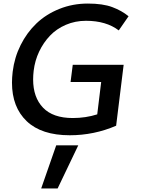

<svg xmlns="http://www.w3.org/2000/svg" viewBox="-20 -744 789 1072"><path d="M210 308.1 293.9 67.4H417L301.8 308.1ZM369.6 11.2Q211.9 11.2 129.4 -67.1Q46.9 -145.5 46.9 -282.7Q46.9 -310.1 50.8 -343.8Q60.5 -422.9 95.2 -492.4Q129.9 -562 183.6 -613.3Q237.3 -664.6 311.5 -694.3Q385.7 -724.1 470.2 -724.1Q554.2 -724.1 606.9 -704.3Q659.7 -684.6 697.8 -653.3L643.1 -574.2Q572.8 -627.9 460 -627.9Q399.9 -627.9 347.7 -605.5Q295.4 -583 258.8 -544.4Q222.2 -505.9 198.5 -455.8Q174.8 -405.8 168 -349.1Q165 -323.7 165 -300.3Q165 -200.2 220.5 -142.6Q275.9 -85 386.2 -85Q458.5 -85 522.9 -105.5L544.9 -286.1H374L386.2 -382.3H670.4L628.4 -42Q504.9 11.2 369.6 11.2Z"/></svg>

Font: Muli
Style: Semi-BoldItalic
Weight: 600
Italic angle: -7°
Designer: Vernon Adams
Foundry: newtypography
Version: Version 2.0; ttfautohint (v1.00rc1.2-2d82) -l 8 -r 50 -G 200